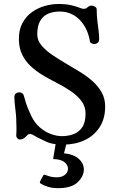

<svg xmlns="http://www.w3.org/2000/svg" viewBox="-20 -728 601 986"><path d="M305.7 14.6Q249.5 14.6 219.5 0.5Q189.5 -13.7 172.9 -22Q159.2 -29.3 150.4 -34.7Q141.6 -40 133.3 -40Q129.9 -40 126 -38.3Q122.1 -36.6 118.2 -31.7Q109.4 -21 100.1 -16.4Q90.8 -11.7 83.5 -11.7Q74.2 -11.7 68.6 -18.3Q63 -24.9 63.5 -35.2Q64.5 -44.9 64.5 -55.2Q64.5 -65.4 64.5 -75.7Q64.5 -124 59.1 -165Q53.7 -206.1 53.7 -229Q53.7 -241.7 61.3 -247.8Q68.8 -253.9 77.6 -253.9Q98.6 -253.9 103.5 -233.4Q106.4 -221.2 113.5 -198.5Q120.6 -175.8 140.1 -133.8Q157.7 -96.7 184.8 -73.5Q211.9 -50.3 241.7 -39.6Q271.5 -28.8 297.4 -28.8Q327.1 -28.8 355 -38.1Q382.8 -47.4 401.1 -72.8Q419.4 -98.1 419.4 -146Q419.4 -182.1 397.2 -210.7Q375 -239.3 339.6 -262.7Q304.2 -286.1 265.1 -305.7Q231.4 -322.8 198.5 -342.5Q165.5 -362.3 138.4 -387.5Q111.3 -412.6 94.7 -445.6Q78.1 -478.5 77.1 -522Q75.7 -572.3 94.2 -607.7Q112.8 -643.1 143.1 -665Q173.3 -687 209.5 -697.3Q245.6 -707.5 279.3 -707.5Q318.4 -707.5 344.5 -701.4Q370.6 -695.3 386.5 -689Q402.3 -682.6 408.7 -682.6Q420.4 -682.6 425 -687Q429.7 -691.4 436.5 -695.8Q441.9 -699.2 449.7 -699.2Q459.5 -699.2 468 -693.6Q476.6 -688 476.6 -680.7Q476.6 -650.9 479.7 -623.3Q482.9 -595.7 486.1 -571.8Q489.3 -547.9 489.3 -529.3Q489.3 -514.2 481.4 -508.1Q473.6 -502 463.9 -502Q456.5 -502 450 -505.4Q443.4 -508.8 442.4 -513.2Q437 -544.9 426.3 -569.8Q415.5 -594.7 400.6 -613.3Q385.7 -631.8 367.7 -644.3Q349.6 -656.7 329.3 -662.8Q309.1 -668.9 287.6 -668.9Q253.9 -668.9 227.5 -657.7Q201.2 -646.5 186.3 -620.8Q171.4 -595.2 171.4 -551.3Q171.4 -520 194.1 -493.4Q216.8 -466.8 252.2 -443.4Q287.6 -419.9 325.2 -397.9Q356.9 -379.4 390.9 -358.6Q424.8 -337.9 454.1 -312.3Q483.4 -286.6 501.7 -254.4Q520 -222.2 520 -181.2Q520 -117.7 491.2 -74Q462.4 -30.3 413.8 -7.8Q365.2 14.6 305.7 14.6ZM278.8 238.3Q247.6 238.3 224.6 230.7Q201.7 223.1 188.5 214.4Q182.6 210.4 186 203.6Q189.9 195.8 194.3 187.5Q198.7 179.2 201.7 173.8Q204.6 167.5 212.4 170.4Q220.7 173.3 235.1 178Q249.5 182.6 272 182.6Q296.4 182.6 312.7 170.4Q329.1 158.2 329.1 137.2Q329.1 119.1 310.5 104.2Q292 89.4 252.9 88.9L269 -8.8H326.2L308.6 59.1Q357.4 64 384 87.4Q410.6 110.8 410.6 142.6Q410.6 177.2 378.9 207.8Q347.2 238.3 278.8 238.3Z"/></svg>

Font: Gelasio
Style: Regular
Weight: 400
Designer: Eben Sorkin
Foundry: Eben Sorkin
Version: Version 1.008